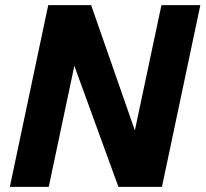

<svg xmlns="http://www.w3.org/2000/svg" viewBox="-20 -730 803 750"><path d="M18.4 0 168.4 -710H336L506.8 -220.4L610.6 -710H762.6L612.6 0H442.6L270.4 -472.8L170.4 0Z"/></svg>

Font: Geist
Style: Italic
Weight: 400
Italic angle: -12°
Designer: Basement.studio, Andrés Briganti, Mateo Zaragoza
Foundry: Basement.studio, Vercel, Andrés Briganti, Guido Ferreyra, Mateo Zaragoza
Version: Version 1.500